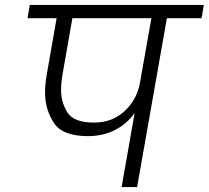

<svg xmlns="http://www.w3.org/2000/svg" viewBox="-20 -760 848 780"><path d="M799 -686H658L537 0H474L527 -301Q495 -256 446.5 -231.5Q398 -207 337 -207Q233 -207 198 -262Q163 -317 163 -383Q163 -415 169 -452L210 -686H92L101 -740H808ZM595 -686H274L233 -452Q228 -421 228 -395Q228 -344 254 -303Q280 -262 362 -262Q436 -262 486.5 -309Q537 -356 549 -426Z"/></svg>

Font: Fz Poppins Light
Style: Italic
Weight: 300
Italic angle: -10°
Designer: Ninad Kale (Devanagari), Jonny Pinhorn (Latin)
Foundry: Indian Type Foundry
Version: Vit hóa bi Vntype.Com & FontZin.Com